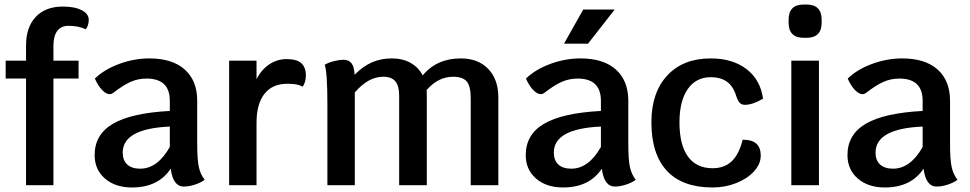

<svg xmlns="http://www.w3.org/2000/svg" viewBox="-20 -818 4285 848"><path d="M372 -730Q372 -717 368 -705.5Q364 -694 358 -689Q327 -704 282 -704Q250 -704 233 -681.5Q216 -659 216 -616V-550H327V-471H216V0H95V-471H5V-550H95V-617Q95 -698 138 -743.5Q181 -789 257 -789Q310 -789 341 -773Q372 -757 372 -730Z M884 -24Q867 -11 840.5 -2.5Q814 6 792 6Q744 6 734 -73Q679 10 563 10Q489 10 443.5 -29.5Q398 -69 398 -133Q398 -224 479 -271.5Q560 -319 730 -328V-373Q730 -471 627 -471Q590 -471 557 -456.5Q524 -442 479 -407Q472 -402 465 -402Q449 -402 431 -420.5Q413 -439 399 -471Q440 -511 506 -535.5Q572 -560 640 -560Q741 -560 796 -511Q851 -462 851 -373V-184Q851 -114 858 -81Q865 -48 884 -24ZM730 -169V-259Q522 -250 522 -144Q522 -110 542 -91.5Q562 -73 599 -73Q676 -73 730 -169Z M1331 -484Q1331 -470 1327 -456.5Q1323 -443 1316 -435Q1305 -442 1289.5 -445Q1274 -448 1248 -448Q1183 -448 1148 -403.5Q1113 -359 1113 -276V0H992V-550H1113V-468Q1134 -510 1169 -533.5Q1204 -557 1246 -557Q1290 -557 1310.5 -539Q1331 -521 1331 -484Z M2181 -388V0H2059V-385Q2059 -437 2041.5 -458Q2024 -479 1981 -479Q1915 -479 1864 -420Q1865 -415 1865 -404V0H1743V-395Q1743 -439 1726 -459Q1709 -479 1673 -479Q1640 -479 1609.5 -462.5Q1579 -446 1547 -410V0H1426V-356Q1426 -501 1414 -532Q1431 -542 1455 -548Q1479 -554 1498 -554Q1521 -554 1533 -538Q1545 -522 1546 -488Q1584 -526 1623.5 -543Q1663 -560 1711 -560Q1758 -560 1793 -540.5Q1828 -521 1847 -485Q1909 -560 2015 -560Q2092 -560 2136.5 -513.5Q2181 -467 2181 -388Z M2788 -24Q2771 -11 2744.5 -2.5Q2718 6 2696 6Q2648 6 2638 -73Q2583 10 2467 10Q2393 10 2347.5 -29.5Q2302 -69 2302 -133Q2302 -224 2383 -271.5Q2464 -319 2634 -328V-373Q2634 -471 2531 -471Q2494 -471 2461 -456.5Q2428 -442 2383 -407Q2376 -402 2369 -402Q2353 -402 2335 -420.5Q2317 -439 2303 -471Q2344 -511 2410 -535.5Q2476 -560 2544 -560Q2645 -560 2700 -511Q2755 -462 2755 -373V-184Q2755 -114 2762 -81Q2769 -48 2788 -24ZM2634 -169V-259Q2426 -250 2426 -144Q2426 -110 2446 -91.5Q2466 -73 2503 -73Q2580 -73 2634 -169ZM2556 -776H2695L2577 -625H2471Z M2857 -278Q2857 -409 2927 -484.5Q2997 -560 3119 -560Q3216 -560 3277.5 -512.5Q3339 -465 3350 -382Q3304 -355 3270 -355Q3256 -355 3247.5 -363.5Q3239 -372 3232 -393Q3219 -436 3191.5 -456.5Q3164 -477 3119 -477Q3054 -477 3017.5 -424.5Q2981 -372 2981 -278Q2981 -178 3018.5 -126.5Q3056 -75 3127 -75Q3179 -75 3211.5 -105.5Q3244 -136 3260 -201Q3301 -201 3320.5 -183.5Q3340 -166 3340 -131Q3340 -94 3310.5 -61.5Q3281 -29 3232 -9.5Q3183 10 3127 10Q2994 10 2925.5 -63.5Q2857 -137 2857 -278Z M3475 -550H3597V0H3475ZM3463 -718V-731Q3463 -798 3530 -798H3542Q3609 -798 3609 -731V-718Q3609 -651 3542 -651H3530Q3463 -651 3463 -718Z M4209 -24Q4192 -11 4165.5 -2.5Q4139 6 4117 6Q4069 6 4059 -73Q4004 10 3888 10Q3814 10 3768.5 -29.5Q3723 -69 3723 -133Q3723 -224 3804 -271.5Q3885 -319 4055 -328V-373Q4055 -471 3952 -471Q3915 -471 3882 -456.5Q3849 -442 3804 -407Q3797 -402 3790 -402Q3774 -402 3756 -420.5Q3738 -439 3724 -471Q3765 -511 3831 -535.5Q3897 -560 3965 -560Q4066 -560 4121 -511Q4176 -462 4176 -373V-184Q4176 -114 4183 -81Q4190 -48 4209 -24ZM4055 -169V-259Q3847 -250 3847 -144Q3847 -110 3867 -91.5Q3887 -73 3924 -73Q4001 -73 4055 -169Z"/></svg>

Font: Krub SemiBold
Style: Regular
Weight: 600
Version: Version 1.000; ttfautohint (v1.6)